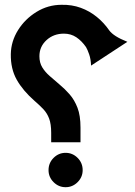

<svg xmlns="http://www.w3.org/2000/svg" viewBox="-20 -779 560 799"><path d="M193 -187V-226Q193 -263 184.5 -285.5Q176 -308 160.5 -324.5Q145 -341 124 -359Q75 -402 49.5 -447.5Q24 -493 25 -554Q26 -607 55 -653.5Q84 -700 132 -729.5Q180 -759 236 -759Q279 -760 316 -746.5Q353 -733 383 -708.5Q413 -684 435 -652Q444 -640 462 -628.5Q480 -617 510 -605L359 -506Q358 -533 351 -553Q344 -573 338 -583Q320 -609 297.5 -624Q275 -639 246 -639Q203 -639 173.5 -612Q144 -585 144 -545Q144 -518 156 -498.5Q168 -479 187 -462.5Q206 -446 227 -428Q250 -409 270 -386Q290 -363 302.5 -330.5Q315 -298 315 -248V-187ZM253 0Q224 0 203 -21Q182 -42 182 -71Q182 -101 203 -122Q224 -143 253 -143Q282 -143 303 -122Q324 -101 324 -71Q324 -42 303 -21Q282 0 253 0Z"/></svg>

Font: Reem Kufi Fun SemiBold
Style: Regular
Weight: 600
Designer: Khaled Hosny
Version: Version 1.005